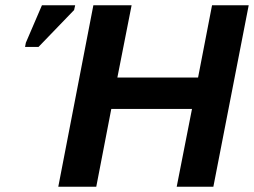

<svg xmlns="http://www.w3.org/2000/svg" viewBox="-20 -708 963 728"><path d="M789 0H650L708 -295H402L345 0H201L334 -688H479L425 -414H731L784 -688H923ZM126 -530H75L78 -546L139 -688H265L261 -670Z"/></svg>

Font: Libra Sans
Style: Bold Italic
Weight: 700
Italic angle: -12°
Foundry: Context Ltd
Version: Version 1.002